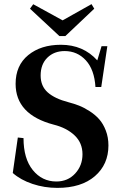

<svg xmlns="http://www.w3.org/2000/svg" viewBox="-20 -892 584 925"><path d="M266.1 -718.3 124.5 -850.1 140.1 -871.6 281.7 -793.9 420.9 -872.1 434.1 -850.1 294.9 -718.3ZM256.3 13.2Q193.8 13.2 136.7 -5.9Q79.6 -24.9 41.5 -58.6L65.9 -229.5L93.3 -226.6Q93.3 -127.9 137.9 -72.8Q182.6 -17.6 251.5 -17.6Q306.6 -17.6 342 -55.9Q377.4 -94.2 377.4 -148.9Q377.4 -203.6 339.4 -239.7Q301.3 -275.9 238.8 -291.5Q55.2 -339.8 55.2 -488.3Q55.2 -576.7 116 -626.5Q176.8 -676.3 273.4 -676.3Q380.9 -676.3 448.7 -601.1L469.2 -669.4H497.1L467.8 -472.7H439.9Q434.6 -556.6 393.6 -601.3Q352.5 -646 291.5 -646Q240.7 -646 208.3 -614.3Q175.8 -582.5 175.8 -528.3Q175.8 -477.1 210 -446.8Q244.1 -416.5 310.1 -399.4Q336.4 -392.6 360.4 -383.3Q384.3 -374 411.4 -356.7Q438.5 -339.4 457.8 -317.6Q477.1 -295.9 489.7 -263.2Q502.4 -230.5 502.4 -191.4Q502.4 -99.6 437 -43.2Q371.6 13.2 256.3 13.2Z"/></svg>

Font: Elstob SemiBold
Style: Regular
Weight: 600
Designer: Peter S. Baker
Version: Version 1.015